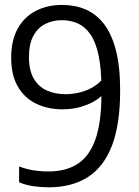

<svg xmlns="http://www.w3.org/2000/svg" viewBox="-20 -770 579 799"><path d="M238.5 -749.5Q291.5 -749.5 335.5 -731Q379.5 -712.5 412 -671Q444.5 -629.5 462.2 -561.2Q480 -493 480 -393.5Q480 -251 445.2 -162.2Q410.5 -73.5 344 -32Q277.5 9.5 183 9.5Q150.5 9.5 118.2 4.8Q86 0 59.5 -11.5V-77.5Q87 -66.5 118.2 -61.5Q149.5 -56.5 182 -56.5Q254 -56.5 303 -88Q352 -119.5 377 -189.8Q402 -260 402 -375.5V-402.5Q402 -485.5 390 -540.8Q378 -596 356 -627.5Q334 -659 303.8 -672.5Q273.5 -686 237.5 -686Q199.5 -686 168.2 -670.2Q137 -654.5 118.8 -620.8Q100.5 -587 100.5 -532.5Q100.5 -478 120 -443.8Q139.5 -409.5 174 -393.8Q208.5 -378 253 -378Q282.5 -378 313.8 -385.8Q345 -393.5 372.8 -411.2Q400.5 -429 420 -458V-389Q391.5 -354 343 -334.5Q294.5 -315 240.5 -315Q180 -315 131.5 -338Q83 -361 54.8 -408.8Q26.5 -456.5 26.5 -529.5Q26.5 -602.5 54 -651.5Q81.5 -700.5 129.5 -725Q177.5 -749.5 238.5 -749.5Z"/></svg>

Font: Encode Sans SC SemiCondensed
Style: Regular
Weight: 400
Width: 4
Designer: Multiple Designers
Foundry: Impallari Type
Version: Version 3.002